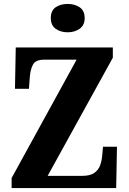

<svg xmlns="http://www.w3.org/2000/svg" viewBox="-20 -955 654 975"><path d="M39 0V-51L369 -652H204Q161 -652 147.5 -627Q134 -602 131 -560L127 -504H56L60 -714H553V-662L222 -62H398Q438 -62 459 -77Q480 -92 488.5 -115.5Q497 -139 499 -165L503 -210H574L570 0ZM324 -791Q287 -791 262.5 -809Q238 -827 238 -863Q238 -901 262.5 -918Q287 -935 324 -935Q359 -935 384.5 -918Q410 -901 410 -863Q410 -827 384.5 -809Q359 -791 324 -791Z"/></svg>

Font: Noto Serif Georgian Condensed ExtraBold
Style: Regular
Weight: 800
Width: 3
Designer: Monotype Design Team, Akaki Razmadze
Foundry: Google LLC
Version: Version 2.003; ttfautohint (v1.8.4.7-5d5b)